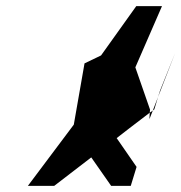

<svg xmlns="http://www.w3.org/2000/svg" viewBox="-20 -795 592 627"><path d="M71 -188H157L278 -281C300 -250 321 -219 343 -188H407L426 -250L361 -344L401 -375L469 -427L470 -437L422 -575L509 -775H425L310 -614L256 -588L221 -388ZM469 -427 468 -406 479 -434ZM484 -438 496 -478 479 -434ZM496 -478 552 -622 503 -500Z"/></svg>

Font: bitstorm
Style: ulcnobl
Weight: 400
Version: Version 0.2